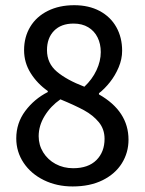

<svg xmlns="http://www.w3.org/2000/svg" viewBox="-20 -687 543 720"><path d="M159.2 -345.7Q119.6 -373.5 95 -412.8Q70.3 -452.1 70.3 -499Q70.3 -548.3 93.5 -586.7Q116.7 -625 159.4 -646.2Q202.1 -667.5 258.3 -667.5Q313 -667.5 353.8 -645.8Q394.5 -624 416.3 -585.2Q438 -546.4 438 -496.6Q438 -465.3 425 -434.6Q412.1 -403.8 392.1 -378.7Q372.1 -353.5 351.1 -337.4V-333Q461.9 -270 461.9 -163.1Q461.9 -114.7 437 -74.7Q412.1 -34.7 364.7 -11.2Q317.4 12.2 252.4 12.2Q192.9 12.2 144.5 -11.5Q96.2 -35.2 68.6 -76.4Q41 -117.7 41 -168Q41 -225.6 74.7 -270.8Q108.4 -315.9 159.2 -341.8ZM255.9 -598.6Q209 -598.6 182.6 -571.5Q156.2 -544.4 156.2 -499Q156.2 -449.7 193.1 -418.5Q230 -387.2 296.4 -361.8Q325.7 -389.2 341.8 -423.6Q357.9 -458 357.9 -491.7Q357.9 -522.5 345.9 -546.6Q334 -570.8 311 -584.7Q288.1 -598.6 255.9 -598.6ZM372.1 -166.5Q372.1 -202.6 350.6 -228.8Q329.1 -254.9 295.7 -273.2Q262.2 -291.5 206.5 -314.5Q169.9 -289.1 147.5 -252.4Q125 -215.8 125 -176.3Q125 -143.1 142.1 -115.5Q159.2 -87.9 188.7 -72Q218.3 -56.2 254.4 -56.2Q311 -56.2 341.6 -86.7Q372.1 -117.2 372.1 -166.5Z"/></svg>

Font: Varta SemiBold
Style: Regular
Weight: 600
Designer: Joana Correia, Viktoriya Grabowska, Eben Sorkin
Foundry: Sorkin Type
Version: Version 1.003; ttfautohint (v1.3) -l 8 -r 24 -G 200 -x 12 -H